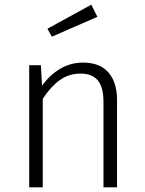

<svg xmlns="http://www.w3.org/2000/svg" viewBox="-20 -802 621 822"><path d="M481 -374V0H423V-366Q423 -429 398.5 -458Q374 -487 325 -487Q275 -487 236 -459Q197 -431 163 -379V0H105V-523H155L160 -435Q193 -481 237.5 -507.5Q282 -534 336 -534Q407 -534 444 -492Q481 -450 481 -374ZM397 -730 202 -645 183 -679 371 -782Z"/></svg>

Font: Statis Sans Light
Style: Regular
Weight: 300
Designer: bBox Type GmbH
Foundry: bBox Type GmbH
Version: Version 1.000